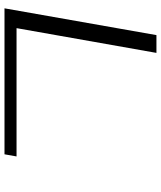

<svg xmlns="http://www.w3.org/2000/svg" viewBox="49 -764 715 853"><g transform="rotate(90 406.5 -337.5)"><path d="M17 0 136 -675H215L105 -53.5H675L665.5 0Z"/></g></svg>

Font: Anybody UltraExpanded Light
Style: Italic
Weight: 300
Width: 9
Italic angle: -10°
Designer: Tyler Finck
Foundry: Etcetera Type Company
Version: Version 1.010; ttfautohint (v1.8.3) -l 8 -r 50 -G 200 -x 14 